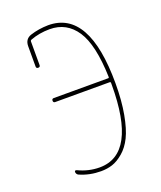

<svg xmlns="http://www.w3.org/2000/svg" viewBox="-139 -829 778 927"><g transform="rotate(-20 250.0 -365.0)"><path d="M94.7 -573.2V-677.7Q94.7 -714.8 127.9 -725.6Q169.9 -739.3 219.7 -740.2Q429.7 -740.2 429.7 -365.2Q429.7 -276.4 417 -207.5Q404.3 -138.7 384.3 -98.1Q364.3 -57.6 335 -32.7Q305.7 -7.8 278.3 1Q251 9.8 219.7 9.8Q161.1 9.8 110.4 -12.7Q100.6 -17.6 99.6 -29.3Q99.6 -39.1 110.4 -35.2Q163.1 -9.8 219.7 -9.8Q410.2 -9.8 410.2 -365.2V-374Q410.2 -379.9 405.3 -379.9H125Q115.2 -379.9 115.2 -390.1Q115.2 -400.4 125 -400.4H405.3Q409.2 -400.4 409.2 -405.3Q404.3 -572.3 355.5 -646Q306.6 -719.7 219.7 -719.7Q166 -719.7 120.1 -702.1Q115.2 -700.2 115.2 -695.3V-573.2Q115.2 -563.5 105 -563.5Q94.7 -563.5 94.7 -573.2Z"/></g></svg>

Font: Rounded Mgen+ 1mn thin
Style: Regular
Weight: 100
Designer: [Source Han Sans]
Ryoko NISHIZUKA  (kana & ideographs); Paul D. Hunt (Latin, Greek & Cyrillic); Wenlong ZHANG  (bopomofo
Version: Version 1.059.20150602